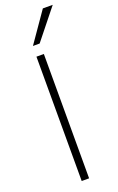

<svg xmlns="http://www.w3.org/2000/svg" viewBox="-177 -979 627 1023"><g transform="rotate(-20 136.0 -467.5)"><path d="M96 0V-705H138V0ZM98 -765 216 -935H272L136 -765Z"/></g></svg>

Font: Nunito Sans 12pt ExtraLight 12pt ExtraLight
Style: Regular
Weight: 250
Version: Version 3.101;gftools[0.9.27]